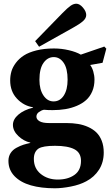

<svg xmlns="http://www.w3.org/2000/svg" viewBox="-20 -760 586 1022"><path d="M189.9 -335Q189.9 -283.7 211.2 -252Q232.4 -220.2 265.1 -220.2Q299.3 -220.2 319.6 -251.5Q339.8 -282.7 339.8 -335.9Q339.8 -395.5 318.8 -425.8Q297.9 -456.1 266.1 -456.1Q233.4 -456.1 211.7 -425.5Q189.9 -395 189.9 -335ZM160.2 85.9Q160.2 136.7 197.3 166.3Q234.4 195.8 287.1 195.8Q341.3 195.8 376.2 171.1Q411.1 146.5 411.1 96.2Q411.1 52.7 376 34.4Q340.8 16.1 272.9 16.1Q208.5 16.1 185.1 30.8Q160.2 47.9 160.2 85.9ZM24.9 96.2Q24.9 72.8 36.4 54.9Q47.9 37.1 68.1 26.4Q88.4 15.6 104.5 10.5Q120.6 5.4 141.1 1V-1Q106 -8.8 77.4 -36.1Q48.8 -63.5 48.8 -95.2Q48.8 -125 77.9 -149.9Q106.9 -174.8 155.8 -187V-189Q106 -196.8 70.1 -235.1Q34.2 -273.4 34.2 -332Q34.2 -356.9 40.8 -379.9Q47.4 -402.8 64.5 -425.5Q81.5 -448.2 107.2 -464.8Q132.8 -481.4 173.8 -491.7Q214.8 -502 267.1 -502Q307.1 -502 345.9 -492.9Q384.8 -483.9 410.2 -469.2L535.2 -512.2L545.9 -501L525.9 -425.8L460 -414.1Q470.2 -400.9 476.6 -379.4Q482.9 -357.9 482.9 -335.9Q482.9 -301.3 470.9 -273.4Q459 -245.6 438.5 -227.3Q418 -209 389.2 -196.8Q360.4 -184.6 328.4 -179.2Q296.4 -173.8 259.8 -173.8Q232.9 -173.8 213.9 -175.8Q199.7 -172.9 186.8 -163.3Q173.8 -153.8 173.8 -139.2Q173.8 -124.5 190.4 -114.7Q207 -105 241.2 -105H334Q366.7 -105 395 -100.3Q423.3 -95.7 449 -84.2Q474.6 -72.8 492.7 -55.4Q510.7 -38.1 521.5 -10.7Q532.2 16.6 532.2 51.8Q532.2 104 507.1 143.3Q481.9 182.6 439 205.1Q404.8 223.6 357.4 232.9Q310.1 242.2 272 242.2Q199.2 242.2 144.3 226.6Q89.4 210.9 57.1 177.5Q24.9 144 24.9 96.2ZM167 -541 312 -689.9Q340.3 -718.8 356 -729.5Q371.6 -740.2 386.2 -740.2Q403.8 -740.2 421.4 -719.7Q439 -699.2 439 -680.2Q439 -662.6 421.4 -647.2Q403.8 -631.8 371.1 -613.8L188 -511.2Z"/></svg>

Font: Linguistics Pro
Style: Bold
Weight: 700
Designer: Stefan Peev, Context Ltd
Foundry: Stefan Peev, Context Ltd
Version: Version 001.000